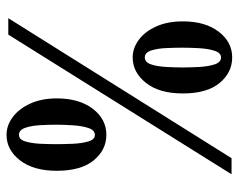

<svg xmlns="http://www.w3.org/2000/svg" viewBox="-93 -649 748 602"><g transform="rotate(90 281.0 -348.0)"><path d="M160 -390Q130.5 -390 104.5 -409.5Q78.5 -429 62.8 -464.2Q47 -499.5 47 -547.5Q47 -617 79.2 -659.5Q111.5 -702 160 -702Q207.5 -702 240.2 -662.5Q273 -623 273 -547.5Q273 -473.5 240 -431.8Q207 -390 160 -390ZM37 0 476 -700H526.5L88.5 0ZM160 -428Q175.5 -428 182 -448Q188.5 -468 190 -495.8Q191.5 -523.5 191.5 -546.5Q191.5 -569.5 190 -597.8Q188.5 -626 182 -646.5Q175.5 -667 160 -667Q145.5 -667 139 -646.2Q132.5 -625.5 131 -597Q129.5 -568.5 129.5 -545.5Q129.5 -522 130.8 -494.5Q132 -467 138.5 -447.5Q145 -428 160 -428ZM403 5.5Q373 5.5 346.8 -14.2Q320.5 -34 304.5 -69.5Q288.5 -105 288.5 -152Q288.5 -222 321 -264.8Q353.5 -307.5 403 -307.5Q450 -307.5 482.8 -267.8Q515.5 -228 515.5 -152Q515.5 -79 482.8 -36.8Q450 5.5 403 5.5ZM403 -33.5Q417.5 -33.5 423.5 -53.5Q429.5 -73.5 430.8 -101Q432 -128.5 432 -151Q432 -174.5 430.8 -202.5Q429.5 -230.5 423.5 -251Q417.5 -271.5 403 -271.5Q388 -271.5 381.2 -250.8Q374.5 -230 372.8 -201.8Q371 -173.5 371 -150Q371 -127 372.5 -99.8Q374 -72.5 380.8 -53Q387.5 -33.5 403 -33.5Z"/></g></svg>

Font: Imbue 10pt ExtraBold
Style: Regular
Weight: 800
Designer: Tyler Finck
Foundry: Etcetera Type Company
Version: Version 1.102; ttfautohint (v1.8.3)